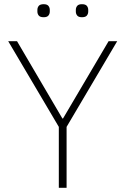

<svg xmlns="http://www.w3.org/2000/svg" viewBox="-20 -894 597 914"><path d="M260 0V-290L19 -698H61L277 -330H280L497 -698H538L297 -290V0ZM188 -812Q171 -812 164.5 -820Q158 -828 158 -839V-847Q158 -858 164.5 -866Q171 -874 188 -874Q204 -874 210.5 -866Q217 -858 217 -847V-839Q217 -828 210.5 -820Q204 -812 188 -812ZM370 -812Q354 -812 347.5 -820Q341 -828 341 -839V-847Q341 -858 347.5 -866Q354 -874 370 -874Q387 -874 393.5 -866Q400 -858 400 -847V-839Q400 -828 393.5 -820Q387 -812 370 -812Z"/></svg>

Font: IBM Plex Sans Arabic ExtLt
Style: Regular
Weight: 200
Designer: Mike Abbink, Paul van der Laan, Pieter van Rosmalen, Wael Morcos, Khajak Apelian
Foundry: Bold Monday
Version: Version 1.2